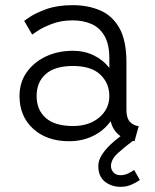

<svg xmlns="http://www.w3.org/2000/svg" viewBox="-20 -536 597 740"><path d="M246.6 8.3Q160.2 8.3 107.7 -39.8Q55.2 -87.9 55.2 -166Q55.2 -218.3 82.8 -257.3Q110.4 -296.4 157 -318.4Q203.6 -340.3 261.2 -340.3Q304.7 -340.3 341.1 -322.8Q377.4 -305.2 401.4 -274.4V-311Q401.4 -365.7 382.6 -397.9Q363.8 -430.2 331.8 -443.8Q299.8 -457.5 260.7 -457.5Q215.3 -457.5 179.9 -443.8Q144.5 -430.2 124.3 -416.5Q104 -402.8 104 -402.8L73.2 -455.6Q73.2 -455.6 95.2 -470.7Q117.2 -485.8 159.2 -501Q201.2 -516.1 260.7 -516.1Q318.4 -516.1 365.2 -496.3Q412.1 -476.6 439.7 -428.7Q467.3 -380.9 467.3 -295.4V-111.3Q467.3 -82 480.2 -67.1Q493.2 -52.2 514.6 -49.8L498.5 8.3Q423.8 -2 406.2 -68.8Q380.9 -32.7 338.9 -12.2Q296.9 8.3 246.6 8.3ZM401.4 -166Q401.4 -215.8 366.2 -248.8Q331.1 -281.7 261.2 -281.7Q191.9 -281.7 156.5 -250.7Q121.1 -219.7 121.1 -166Q121.1 -112.3 156.5 -81.3Q191.9 -50.3 261.2 -50.3Q323.7 -50.3 362.5 -83.3Q401.4 -116.2 401.4 -166ZM497.1 119.1 519 157.7Q504.4 168 485.8 176Q467.3 184.1 444.8 184.1Q409.7 184.1 384.3 164.1Q358.9 144 358.9 104Q358.9 82 372.6 60.8Q386.2 39.6 405.5 21.5Q424.8 3.4 443.1 -10Q461.4 -23.4 470.7 -30.3L501 0Q462.9 28.3 435.3 53.2Q407.7 78.1 407.7 104Q407.7 117.2 417 128.2Q426.3 139.2 444.8 139.2Q460 139.2 473.9 132.6Q487.8 126 497.1 119.1Z"/></svg>

Font: Giphurs Light
Style: Regular
Weight: 300
Version: Version 0.920; ttfautohint (v1.8.4.7-5d5b)